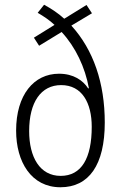

<svg xmlns="http://www.w3.org/2000/svg" viewBox="-20 -873 510 810"><path d="M166 -853 139 -819C163 -805 189 -788 210 -768L123 -714L145 -680L240 -738C299 -674 339 -589 355 -501L352 -500C330 -534 290 -562 229 -562C123 -562 48 -473 48 -322C48 -190 112 -83 235 -83C355 -83 422 -177 422 -356C422 -523 374 -663 281 -765L368 -817L345 -852L251 -794C226 -817 197 -836 166 -853ZM238 -514C326 -514 367 -439 367 -338C367 -206 324 -131 236 -131C148 -131 103 -210 103 -320C103 -442 153 -514 238 -514Z"/></svg>

Font: Noto Sans Kannada UI Condensed Light
Style: Regular
Weight: 300
Width: 3
Designer: Jelle Bosma - Monotype Design Team
Foundry: Monotype Imaging Inc.
Version: Version 2.005